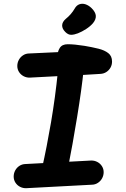

<svg xmlns="http://www.w3.org/2000/svg" viewBox="-20 -976 660 1008"><path d="M201.2 -95.3Q225.5 -202.8 247.9 -333.8Q270.2 -464.8 284.2 -602.9L294.4 -576.8L136.4 -568.5Q119.2 -568 104.1 -575.9Q89 -583.8 79.9 -598Q70.8 -612.3 70.8 -629.5Q70.8 -646.7 78.9 -661.6Q87 -676.6 101 -685.7Q115 -694.8 131.8 -695.2L343.7 -705.1L281.3 -677.5Q281.3 -704.3 293.6 -724Q305.9 -743.8 335.4 -743.8Q370.5 -743.8 423.9 -735.3Q463.2 -728.7 497.1 -720.3Q528.8 -712.4 548.5 -697.1Q568.2 -681.8 568.2 -652.8Q568.2 -635.5 560.2 -621.2Q552.1 -606.8 538.3 -597.9Q524.6 -589 507.3 -588.1L403 -581.8L419.3 -610.8Q408.9 -508.3 384.8 -361.1Q360.8 -213.8 336.2 -90.5Q328.2 -53.5 311.4 -35Q294.6 -16.5 265.8 -16.5Q245.9 -16.5 228.8 -26.7Q211.8 -36.8 203.8 -54.9Q195.9 -72.9 201.2 -95.3ZM51.8 -49Q51.8 -66.2 59.8 -81.1Q67.9 -96.1 81.9 -105.2Q95.9 -114.2 112.7 -114.8L458.4 -133.2Q475.6 -133.7 490.8 -125.8Q506 -117.9 515.1 -103.7Q524.2 -89.4 524.2 -72.2Q524.2 -55 516.1 -40Q508 -25.1 494 -16Q480.1 -6.8 463.2 -6.3L117.3 12Q100.2 12.5 85 4.6Q69.9 -3.2 60.8 -17.5Q51.8 -31.8 51.8 -49ZM389 -801.1Q410.4 -809.5 432.2 -823.7Q454 -837.8 467.8 -853.9Q484.3 -873.8 483.1 -893Q481.9 -912.3 460.6 -933.5Q445.8 -947.8 429 -953.4Q412.2 -959 396.8 -953.5Q381.3 -948 371.8 -930.5Q362.8 -915 351 -901.5Q339.1 -888 325.3 -876.9Q306.8 -861.1 306.3 -843Q305.8 -824.9 323.2 -807.8Q338.1 -793 353.9 -793.3Q369.8 -793.6 389 -801.1Z"/></svg>

Font: Monaspace Radon Var
Style: Regular
Weight: 400
Designer: Riley Cran and the Lettermatic Team
Version: Version 1.000 (Monaspace Radon Var)